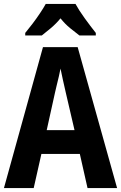

<svg xmlns="http://www.w3.org/2000/svg" viewBox="-20 -954 614 974"><path d="M424 0 385 -173H190L151 0H0L198 -715H374L574 0ZM314 -483Q306 -517 299.5 -547Q293 -577 287 -606Q284 -589 278.5 -566Q273 -543 267.5 -520.5Q262 -498 259 -484L217 -294H358ZM363 -934Q381 -901 410 -861Q439 -821 466 -787V-774H383Q363 -789 336 -811Q309 -833 287 -861Q264 -833 237 -810.5Q210 -788 192 -774H108V-787Q124 -806 144.5 -833Q165 -860 183 -887Q201 -914 212 -934Z"/></svg>

Font: Noto Sans Malayalam Condensed
Style: Bold
Weight: 700
Width: 3
Designer: Jelle Bosma - Monotype Design Team
Foundry: Monotype Imaging Inc.
Version: Version 2.104; ttfautohint (v1.8.4.7-5d5b)